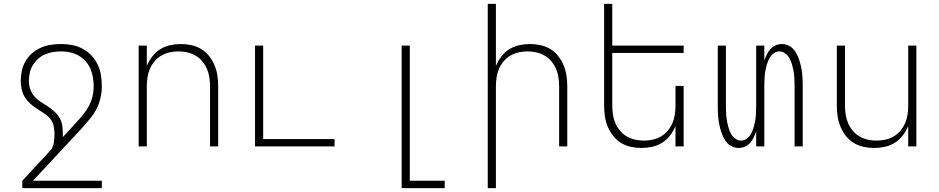

<svg xmlns="http://www.w3.org/2000/svg" viewBox="-20 -755 4840 990"><path d="M505 215H95V177L245 15Q255 -3 258 -23Q261 -43 261 -63H304V-48L371 -121Q390 -141 407 -162Q424 -183 437 -206.5Q450 -230 456.5 -256.5Q463 -283 463 -310Q463 -333 459 -356.5Q455 -380 446 -401Q437 -422 421 -439.5Q405 -457 385 -468.5Q365 -480 342 -485Q319 -490 296 -490Q274 -490 253 -486.5Q232 -483 212 -474.5Q192 -466 176 -451.5Q160 -437 149 -418.5Q138 -400 133.5 -379Q129 -358 129 -336Q129 -315 136.5 -294Q144 -273 158 -257Q172 -241 190.5 -229.5Q209 -218 227 -206Q245 -194 261 -179.5Q277 -165 287.5 -146.5Q298 -128 301 -106.5Q304 -85 304 -63H261Q261 -85 256.5 -106Q252 -127 238 -143.5Q224 -160 206 -171.5Q188 -183 169.5 -195Q151 -207 135 -221.5Q119 -236 108 -254Q97 -272 92 -293.5Q87 -315 87 -336Q87 -363 92.5 -389.5Q98 -416 111.5 -439.5Q125 -463 145.5 -480.5Q166 -498 190.5 -509Q215 -520 242 -524Q269 -528 296 -528Q324 -528 352.5 -522.5Q381 -517 406.5 -503.5Q432 -490 451.5 -469Q471 -448 483.5 -422Q496 -396 500.5 -367.5Q505 -339 505 -310Q505 -279 498 -249Q491 -219 477 -192Q463 -165 443 -141.5Q423 -118 403 -95L150 177H505Z M695 0V-520H737V-415Q748 -441 765 -463.5Q782 -486 806 -501Q830 -516 857.5 -522Q885 -528 913 -528Q940 -528 967.5 -522Q995 -516 1018.5 -501.5Q1042 -487 1059 -465Q1076 -443 1086.5 -417.5Q1097 -392 1101 -365Q1105 -338 1105 -310V0H1063V-310Q1063 -333 1059.5 -356Q1056 -379 1047 -400Q1038 -421 1023 -439Q1008 -457 988 -468.5Q968 -480 945.5 -485Q923 -490 900 -490Q877 -490 854.5 -485Q832 -480 812 -468.5Q792 -457 777 -439Q762 -421 753 -400Q744 -379 740.5 -356Q737 -333 737 -310V0Z M1295 0V-520H1337V-38H1705V0Z M2051 215V-520H2093V177H2273V215Z M2495 215V-735H2537V-415Q2548 -441 2565 -463.5Q2582 -486 2606 -501Q2630 -516 2657.5 -522Q2685 -528 2713 -528Q2740 -528 2767.5 -522Q2795 -516 2818.5 -501.5Q2842 -487 2859 -465Q2876 -443 2886.5 -417.5Q2897 -392 2901 -365Q2905 -338 2905 -310V0H2863V-310Q2863 -333 2859.5 -356Q2856 -379 2847 -400Q2838 -421 2823 -439Q2808 -457 2788 -468.5Q2768 -480 2745.5 -485Q2723 -490 2700 -490Q2677 -490 2654.5 -485Q2632 -480 2612 -468.5Q2592 -457 2577 -439Q2562 -421 2553 -400Q2544 -379 2540.5 -356Q2537 -333 2537 -310V215Z M3287 8Q3260 8 3232.5 2Q3205 -4 3181.5 -18.5Q3158 -33 3141 -55Q3124 -77 3113.5 -102.5Q3103 -128 3099 -155Q3095 -182 3095 -210V-735H3137V-520H3505V-482H3137V-210Q3137 -187 3140.5 -164Q3144 -141 3153 -120Q3162 -99 3177 -81Q3192 -63 3212 -51.5Q3232 -40 3254.5 -35Q3277 -30 3300 -30Q3323 -30 3345.5 -35Q3368 -40 3388 -51.5Q3408 -63 3423 -81Q3438 -99 3447 -120Q3456 -141 3459.5 -164Q3463 -187 3463 -210V-312H3505V0H3463V-105Q3452 -79 3435 -56.5Q3418 -34 3394 -19Q3370 -4 3342.5 2Q3315 8 3287 8Z M3789 8Q3772 8 3756 1Q3740 -6 3729 -18.5Q3718 -31 3710.5 -46.5Q3703 -62 3698 -77.5Q3693 -93 3689.5 -109.5Q3686 -126 3684 -143Q3682 -160 3681.5 -176.5Q3681 -193 3681 -210V-520H3723V-210Q3723 -197 3723.5 -183.5Q3724 -170 3725 -156.5Q3726 -143 3728.5 -130Q3731 -117 3734.5 -104Q3738 -91 3743 -78.5Q3748 -66 3756 -55Q3764 -44 3776 -37Q3788 -30 3801 -30Q3814 -30 3826 -37Q3838 -44 3846 -55Q3854 -66 3859 -78.5Q3864 -91 3867.5 -104Q3871 -117 3873.5 -130Q3876 -143 3877 -156.5Q3878 -170 3878.5 -183.5Q3879 -197 3879 -210V-520H3921V-442Q3926 -458 3933.5 -473.5Q3941 -489 3952 -501.5Q3963 -514 3979 -521Q3995 -528 4011 -528Q4028 -528 4044 -521Q4060 -514 4071 -501.5Q4082 -489 4089.5 -473.5Q4097 -458 4102 -442.5Q4107 -427 4110.5 -410.5Q4114 -394 4116 -377Q4118 -360 4118.5 -343.5Q4119 -327 4119 -310V0H4077V-310Q4077 -323 4076.5 -336.5Q4076 -350 4075 -363.5Q4074 -377 4071.5 -390Q4069 -403 4065.5 -416Q4062 -429 4057 -441.5Q4052 -454 4044 -465Q4036 -476 4024 -483Q4012 -490 3999 -490Q3986 -490 3974 -483Q3962 -476 3954 -465Q3946 -454 3941 -441.5Q3936 -429 3932.5 -416Q3929 -403 3926.5 -390Q3924 -377 3923 -363.5Q3922 -350 3921.5 -336.5Q3921 -323 3921 -310V0H3879V-78Q3874 -62 3866.5 -46.5Q3859 -31 3848 -18.5Q3837 -6 3821 1Q3805 8 3789 8Z M4487 8Q4460 8 4432.5 2Q4405 -4 4381.5 -18.5Q4358 -33 4341 -55Q4324 -77 4313.5 -102.5Q4303 -128 4299 -155Q4295 -182 4295 -210V-520H4337V-210Q4337 -187 4340.5 -164Q4344 -141 4353 -120Q4362 -99 4377 -81Q4392 -63 4412 -51.5Q4432 -40 4454.5 -35Q4477 -30 4500 -30Q4523 -30 4545.5 -35Q4568 -40 4588 -51.5Q4608 -63 4623 -81Q4638 -99 4647 -120Q4656 -141 4659.5 -164Q4663 -187 4663 -210V-520H4705V0H4663V-105Q4652 -79 4635 -56.5Q4618 -34 4594 -19Q4570 -4 4542.5 2Q4515 8 4487 8Z"/></svg>

Font: Iosevka Extralight Extended
Style: Regular
Weight: 200
Width: 7
Monospace: yes
Designer: Belleve Invis
Foundry: Belleve Invis
Version: Version 32.5.0; ttfautohint (v1.8.4)